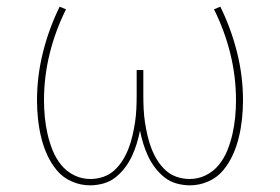

<svg xmlns="http://www.w3.org/2000/svg" viewBox="-20 -548 840 576"><path d="M250 8Q222 8 195.5 -3.5Q169 -15 151 -36.5Q133 -58 121.5 -83.5Q110 -109 103.5 -136Q97 -163 94 -191Q91 -219 91 -247Q91 -320 109 -391.5Q127 -463 159 -528L178 -520Q146 -456 129 -387Q112 -318 112 -247Q112 -222 114.5 -196.5Q117 -171 122.5 -146.5Q128 -122 137.5 -98Q147 -74 163 -54Q179 -34 202 -22.5Q225 -11 251 -11Q271 -11 290 -17.5Q309 -24 323.5 -37.5Q338 -51 348.5 -68Q359 -85 366 -103.5Q373 -122 377.5 -141.5Q382 -161 385 -180.5Q388 -200 389 -220Q390 -240 390 -260V-338H410V-260Q410 -240 411 -220Q412 -200 415 -180.5Q418 -161 422.5 -141.5Q427 -122 434 -103.5Q441 -85 451.5 -68Q462 -51 476.5 -37.5Q491 -24 510 -17.5Q529 -11 549 -11Q575 -11 598 -22.5Q621 -34 637 -54Q653 -74 662.5 -98Q672 -122 677.5 -146.5Q683 -171 685.5 -196.5Q688 -222 688 -247Q688 -318 671 -387Q654 -456 622 -520L641 -528Q673 -463 691 -391.5Q709 -320 709 -247Q709 -219 706 -191Q703 -163 696.5 -136Q690 -109 678.5 -83.5Q667 -58 649 -36.5Q631 -15 604.5 -3.5Q578 8 550 8Q530 8 510 2.5Q490 -3 474 -15.5Q458 -28 445.5 -44.5Q433 -61 424.5 -79Q416 -97 410 -116.5Q404 -136 400 -156Q396 -136 390 -116.5Q384 -97 375.5 -79Q367 -61 354.5 -44.5Q342 -28 326 -15.5Q310 -3 290 2.5Q270 8 250 8Z"/></svg>

Font: Iosevka Aile Thin
Style: Regular
Weight: 100
Designer: Belleve Invis
Foundry: Belleve Invis
Version: Version 31.1.0; ttfautohint (v1.8.4)